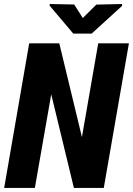

<svg xmlns="http://www.w3.org/2000/svg" viewBox="-20 -924 654 944"><path d="M613.8 -710.9 490.2 0H343.3L231.9 -460.4L151.4 0H0.5L123.5 -710.9H271.5L382.8 -250L462.9 -710.9ZM344.7 -901.9 387.2 -835.4 453.6 -901.4 580.1 -904.3V-895L430.7 -758.8H340.3L224.6 -895.5L224.1 -904.3Z"/></svg>

Font: Roboto Condensed ExtraBold
Style: Italic
Weight: 800
Italic angle: -12°
Designer: Christian Robertson
Foundry: Google
Version: Version 3.008; 2023